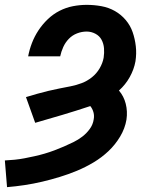

<svg xmlns="http://www.w3.org/2000/svg" viewBox="-43 -548 663 791"><path d="M-14 223 -23 113Q-3 112 17.5 110Q38 108 58.5 104Q79 100 99.5 95.5Q120 91 140.5 85Q161 79 181 71.5Q201 64 220.5 55.5Q240 47 259.5 37.5Q279 28 296.5 14.5Q314 1 327 -17Q340 -35 343 -56Q346 -71 342 -85.5Q338 -100 329 -111Q272 -92 215 -75Q158 -58 102 -42L64 -148Q87 -155 110 -161.5Q133 -168 156 -173.5Q179 -179 202 -183.5Q225 -188 248 -192.5Q271 -197 293.5 -205.5Q316 -214 335.5 -229.5Q355 -245 367.5 -266.5Q380 -288 384 -310Q387 -330 385.5 -349Q384 -368 375.5 -384Q367 -400 350 -409Q333 -418 314 -418Q294 -418 274.5 -410.5Q255 -403 240.5 -388Q226 -373 217.5 -354Q209 -335 205 -316H73Q78 -343 88.5 -370.5Q99 -398 115.5 -423Q132 -448 154 -469Q176 -490 202.5 -503.5Q229 -517 257.5 -522.5Q286 -528 314 -528Q345 -528 375 -522.5Q405 -517 430.5 -502.5Q456 -488 475 -465.5Q494 -443 503.5 -415.5Q513 -388 516.5 -357.5Q520 -327 515 -295Q509 -262 491.5 -230.5Q474 -199 447 -175Q467 -152 475 -120.5Q483 -89 478 -55Q472 -19 452 14.5Q432 48 404 74.5Q376 101 342.5 121Q309 141 274 155.5Q239 170 203 181Q167 192 131 200.5Q95 209 58.5 214.5Q22 220 -14 223Z"/></svg>

Font: Iosevka SS04 XBd Ex
Style: Italic
Weight: 800
Width: 7
Italic angle: -9°
Monospace: yes
Designer: Belleve Invis
Foundry: Belleve Invis
Version: Version 19.0.0; ttfautohint (v1.8.4)